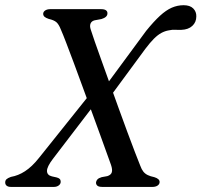

<svg xmlns="http://www.w3.org/2000/svg" viewBox="-36 -736 793 756"><path d="M316 -362.5 341 -331 172 -110Q148.5 -79 149 -62.5Q149.5 -46 168.5 -41.5L186.5 -37.5Q195 -35.5 199 -31.5Q203 -27.5 203 -20.5Q203 -11.5 195.2 -5.8Q187.5 0 176 0H7.5Q-4 0 -9.8 -4.8Q-15.5 -9.5 -15.5 -17.5Q-15.5 -25.5 -10.5 -30.2Q-5.5 -35 7 -39.5Q21.5 -42 35.2 -47.5Q49 -53 62.5 -61.8Q76 -70.5 90 -83.8Q104 -97 118.5 -115.5ZM321.5 -619Q326 -604 337 -572.8Q348 -541.5 363.2 -499Q378.5 -456.5 395.8 -408.2Q413 -360 430.8 -311Q448.5 -262 465 -217.5Q481.5 -173 495 -137.8Q508.5 -102.5 516.5 -83Q521.5 -69 528.5 -60.2Q535.5 -51.5 546 -46.5Q556.5 -41.5 571.5 -38.5Q592.5 -32 592.5 -19.5Q592.5 -11 584.8 -5.5Q577 0 564 0H367.5Q353 0 347.5 -4.8Q342 -9.5 342 -17Q342.5 -24 347.5 -29.5Q352.5 -35 364.5 -38.5L386.5 -42.5Q401 -47 404.2 -57.5Q407.5 -68 401 -87Q396.5 -100 385.2 -130.8Q374 -161.5 358.8 -204Q343.5 -246.5 325.5 -295.2Q307.5 -344 289.5 -393.5Q271.5 -443 254.8 -487.8Q238 -532.5 224.8 -567.2Q211.5 -602 203.5 -620Q195.5 -640.5 185.8 -648.8Q176 -657 156 -661.5Q144 -665.5 139 -670.2Q134 -675 134 -682Q134.5 -690 142.2 -695Q150 -700 162.5 -700H361.5Q375 -700 381.2 -695.5Q387.5 -691 387 -683Q387 -675.5 381 -670Q375 -664.5 363.5 -661L336.5 -656Q324.5 -653 320.5 -643.2Q316.5 -633.5 321.5 -619ZM393 -349 363 -375 539.5 -614.5Q569.5 -651.5 593.8 -673.8Q618 -696 640.5 -705.8Q663 -715.5 687 -715.5Q712 -715.5 724.8 -702.8Q737.5 -690 737 -671.5Q737 -648.5 721.2 -634Q705.5 -619.5 678.5 -618.5Q664.5 -618 653.5 -618.8Q642.5 -619.5 629 -616.5Q613.5 -614 599.2 -606.2Q585 -598.5 570 -583.5Q555 -568.5 536.5 -544Z"/></svg>

Font: Fraunces
Style: Italic
Weight: 400
Italic angle: -16°
Version: Version 1.000;[b76b70a41]